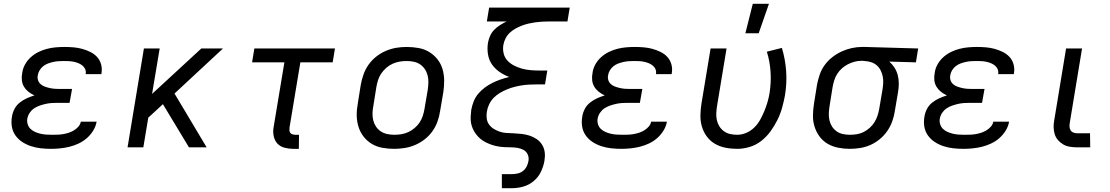

<svg xmlns="http://www.w3.org/2000/svg" viewBox="-20 -775 5840 1010"><path d="M248 8Q221 8 194.5 5Q168 2 143.5 -6Q119 -14 98 -27.5Q77 -41 62 -61.5Q47 -82 42.5 -108Q38 -134 43 -162Q46 -182 56 -201.5Q66 -221 83.5 -235Q101 -249 121 -258Q141 -267 161 -273Q144 -281 130 -292Q116 -303 106.5 -318.5Q97 -334 95 -353Q93 -372 97 -392Q100 -415 112 -436.5Q124 -458 142.5 -474.5Q161 -491 182.5 -501.5Q204 -512 227 -518Q250 -524 273.5 -526Q297 -528 319 -528Q343 -528 366.5 -526Q390 -524 412 -518Q434 -512 454.5 -502Q475 -492 490 -476Q505 -460 511.5 -437.5Q518 -415 514 -391L513 -385H430L431 -387Q433 -401 427.5 -412.5Q422 -424 412 -431.5Q402 -439 390.5 -443.5Q379 -448 366 -450.5Q353 -453 340 -453.5Q327 -454 313 -454Q300 -454 286.5 -453Q273 -452 259.5 -449Q246 -446 232.5 -441Q219 -436 207.5 -427Q196 -418 188.5 -405.5Q181 -393 179 -380Q176 -366 180 -353.5Q184 -341 193.5 -332.5Q203 -324 215.5 -319.5Q228 -315 241 -312Q254 -309 267.5 -308Q281 -307 295 -307H359L346 -234H282Q267 -234 251.5 -233Q236 -232 220.5 -228.5Q205 -225 189 -219.5Q173 -214 159.5 -205Q146 -196 136.5 -182Q127 -168 124 -152Q121 -137 125.5 -122Q130 -107 140.5 -97Q151 -87 164.5 -81Q178 -75 193 -71.5Q208 -68 223.5 -67Q239 -66 255 -66Q269 -66 283.5 -66.5Q298 -67 312.5 -69.5Q327 -72 341 -76.5Q355 -81 368.5 -89Q382 -97 392.5 -109Q403 -121 405 -135H488V-134Q484 -110 470 -87.5Q456 -65 436.5 -48Q417 -31 393.5 -20Q370 -9 345.5 -3Q321 3 296.5 5.5Q272 8 248 8Z M974 0 837 -227 760 -156 734 0H651L737 -520H820L780 -281L1039 -520H1153L898 -283L1067 0Z M1552 8H1522Q1499 8 1476.5 2Q1454 -4 1439.5 -19.5Q1425 -35 1420 -58Q1415 -81 1419 -104L1476 -447H1306L1318 -520H1742L1730 -447H1560L1503 -104Q1502 -96 1502.5 -88.5Q1503 -81 1507.5 -75.5Q1512 -70 1520 -68Q1528 -66 1535 -66H1553Z M2054 8Q2022 8 1991.5 2.5Q1961 -3 1936 -18Q1911 -33 1893 -56Q1875 -79 1866 -107.5Q1857 -136 1856.5 -167Q1856 -198 1862 -230L1878 -330Q1883 -357 1892.5 -384Q1902 -411 1919 -435Q1936 -459 1959.5 -477.5Q1983 -496 2010 -507.5Q2037 -519 2064.5 -523.5Q2092 -528 2119 -528Q2151 -528 2181.5 -522.5Q2212 -517 2237 -502Q2262 -487 2280.5 -464Q2299 -441 2307.5 -412.5Q2316 -384 2316.5 -353Q2317 -322 2312 -290L2295 -190Q2291 -163 2281.5 -136Q2272 -109 2255 -85Q2238 -61 2214.5 -42.5Q2191 -24 2164 -12.5Q2137 -1 2109 3.5Q2081 8 2054 8ZM2054 -66Q2073 -66 2091.5 -69Q2110 -72 2127.5 -80Q2145 -88 2161 -101.5Q2177 -115 2187.5 -131Q2198 -147 2204 -165.5Q2210 -184 2213 -202L2230 -302Q2233 -322 2233.5 -341Q2234 -360 2229.5 -378Q2225 -396 2215 -411Q2205 -426 2190.5 -436Q2176 -446 2157.5 -450Q2139 -454 2120 -454Q2101 -454 2082.5 -451Q2064 -448 2046 -440Q2028 -432 2012.5 -418.5Q1997 -405 1986 -389Q1975 -373 1969 -354.5Q1963 -336 1960 -318L1944 -218Q1940 -198 1939.5 -179Q1939 -160 1943.5 -142Q1948 -124 1958 -109Q1968 -94 1983 -84Q1998 -74 2016.5 -70Q2035 -66 2054 -66Z M2620 215V141H2673Q2688 141 2703.5 137.5Q2719 134 2731.5 124Q2744 114 2751 99.5Q2758 85 2760 71Q2763 53 2756 37.5Q2749 22 2734.5 14Q2720 6 2703 3Q2686 0 2668.5 0Q2651 0 2633 -1Q2615 -2 2598.5 -5Q2582 -8 2566 -13.5Q2550 -19 2535 -26.5Q2520 -34 2507.5 -44.5Q2495 -55 2485 -68Q2475 -81 2468 -96Q2461 -111 2458 -127.5Q2455 -144 2456 -162Q2457 -180 2459 -197Q2463 -219 2471.5 -241Q2480 -263 2495.5 -281.5Q2511 -300 2530.5 -314.5Q2550 -329 2571.5 -339.5Q2593 -350 2615 -357.5Q2637 -365 2659 -370Q2632 -380 2608 -396.5Q2584 -413 2568 -436Q2552 -459 2547 -489Q2542 -519 2547 -550Q2550 -568 2558 -586Q2566 -604 2579.5 -618Q2593 -632 2610.5 -643Q2628 -654 2645 -662H2541L2553 -735H2977L2965 -662H2865Q2848 -662 2830.5 -661Q2813 -660 2795.5 -657.5Q2778 -655 2760.5 -651Q2743 -647 2726 -640.5Q2709 -634 2692.5 -625Q2676 -616 2662 -603Q2648 -590 2639.5 -573Q2631 -556 2628 -539Q2624 -516 2629.5 -493.5Q2635 -471 2650 -455.5Q2665 -440 2684.5 -430Q2704 -420 2725.5 -414Q2747 -408 2770.5 -406Q2794 -404 2817 -404H2859L2847 -331H2805Q2785 -331 2765 -330Q2745 -329 2725.5 -326Q2706 -323 2686.5 -318Q2667 -313 2647.5 -305Q2628 -297 2609.5 -286Q2591 -275 2576.5 -260Q2562 -245 2553 -226Q2544 -207 2541 -187Q2538 -169 2540.5 -151Q2543 -133 2553 -119.5Q2563 -106 2577.5 -97Q2592 -88 2608.5 -82.5Q2625 -77 2643 -75.5Q2661 -74 2679 -74Q2702 -73 2724 -70.5Q2746 -68 2766 -61.5Q2786 -55 2803.5 -43Q2821 -31 2832 -13Q2843 5 2845.5 26.5Q2848 48 2844 71Q2839 100 2825.5 128.5Q2812 157 2787.5 177.5Q2763 198 2733 206.5Q2703 215 2673 215Z M3248 8Q3221 8 3194.5 5Q3168 2 3143.5 -6Q3119 -14 3098 -27.5Q3077 -41 3062 -61.5Q3047 -82 3042.5 -108Q3038 -134 3043 -162Q3046 -182 3056 -201.5Q3066 -221 3083.5 -235Q3101 -249 3121 -258Q3141 -267 3161 -273Q3144 -281 3130 -292Q3116 -303 3106.5 -318.5Q3097 -334 3095 -353Q3093 -372 3097 -392Q3100 -415 3112 -436.5Q3124 -458 3142.5 -474.5Q3161 -491 3182.5 -501.5Q3204 -512 3227 -518Q3250 -524 3273.5 -526Q3297 -528 3319 -528Q3343 -528 3366.5 -526Q3390 -524 3412 -518Q3434 -512 3454.5 -502Q3475 -492 3490 -476Q3505 -460 3511.5 -437.5Q3518 -415 3514 -391L3513 -385H3430L3431 -387Q3433 -401 3427.5 -412.5Q3422 -424 3412 -431.5Q3402 -439 3390.5 -443.5Q3379 -448 3366 -450.5Q3353 -453 3340 -453.5Q3327 -454 3313 -454Q3300 -454 3286.5 -453Q3273 -452 3259.5 -449Q3246 -446 3232.5 -441Q3219 -436 3207.5 -427Q3196 -418 3188.5 -405.5Q3181 -393 3179 -380Q3176 -366 3180 -353.5Q3184 -341 3193.5 -332.5Q3203 -324 3215.5 -319.5Q3228 -315 3241 -312Q3254 -309 3267.5 -308Q3281 -307 3295 -307H3359L3346 -234H3282Q3267 -234 3251.5 -233Q3236 -232 3220.5 -228.5Q3205 -225 3189 -219.5Q3173 -214 3159.5 -205Q3146 -196 3136.5 -182Q3127 -168 3124 -152Q3121 -137 3125.5 -122Q3130 -107 3140.5 -97Q3151 -87 3164.5 -81Q3178 -75 3193 -71.5Q3208 -68 3223.5 -67Q3239 -66 3255 -66Q3269 -66 3283.5 -66.5Q3298 -67 3312.5 -69.5Q3327 -72 3341 -76.5Q3355 -81 3368.5 -89Q3382 -97 3392.5 -109Q3403 -121 3405 -135H3488V-134Q3484 -110 3470 -87.5Q3456 -65 3436.5 -48Q3417 -31 3393.5 -20Q3370 -9 3345.5 -3Q3321 3 3296.5 5.5Q3272 8 3248 8Z M3858 8Q3826 8 3796 2Q3766 -4 3741 -18.5Q3716 -33 3698.5 -56.5Q3681 -80 3672.5 -108.5Q3664 -137 3664.5 -168Q3665 -199 3670 -230L3718 -520H3802L3752 -218Q3749 -199 3748 -180Q3747 -161 3751 -143Q3755 -125 3764.5 -110Q3774 -95 3788.5 -84.5Q3803 -74 3821 -70Q3839 -66 3858 -66Q3882 -66 3905.5 -76Q3929 -86 3947.5 -104Q3966 -122 3978.5 -144.5Q3991 -167 4000.5 -190Q4010 -213 4017 -236.5Q4024 -260 4028 -284Q4037 -340 4033.5 -396Q4030 -452 4014 -503L4093 -523Q4111 -464 4115.5 -400.5Q4120 -337 4109 -272Q4103 -240 4094 -207.5Q4085 -175 4069.5 -144Q4054 -113 4033.5 -84.5Q4013 -56 3985 -34Q3957 -12 3923.5 -2Q3890 8 3858 8ZM3901 -600 3940 -755H4025L3971 -600Z M4450 8Q4419 8 4389 2Q4359 -4 4334 -18.5Q4309 -33 4291.5 -56.5Q4274 -80 4265 -108.5Q4256 -137 4256.5 -168Q4257 -199 4262 -230L4278 -330Q4283 -356 4292 -382.5Q4301 -409 4318 -432.5Q4335 -456 4358 -474Q4381 -492 4407 -504Q4433 -516 4460 -522Q4487 -528 4514 -528H4531L4810 -520L4798 -447L4658 -451Q4674 -437 4685.5 -419Q4697 -401 4702.5 -380Q4708 -359 4708 -336Q4708 -313 4704 -290L4687 -190Q4683 -163 4673.5 -136.5Q4664 -110 4647.5 -86Q4631 -62 4608 -43Q4585 -24 4559 -12.5Q4533 -1 4505 3.5Q4477 8 4450 8ZM4451 -66Q4469 -66 4487.5 -69Q4506 -72 4523 -80.5Q4540 -89 4555 -102.5Q4570 -116 4580 -132Q4590 -148 4596 -166Q4602 -184 4605 -202L4622 -302Q4625 -320 4626 -338Q4627 -356 4623.5 -373Q4620 -390 4612.5 -405Q4605 -420 4592.5 -431Q4580 -442 4563.5 -447.5Q4547 -453 4529 -454L4519 -455H4510Q4492 -455 4474 -450Q4456 -445 4439.5 -436.5Q4423 -428 4408.5 -415Q4394 -402 4384 -386Q4374 -370 4368.5 -352.5Q4363 -335 4360 -318L4344 -218Q4341 -199 4340 -180Q4339 -161 4343 -143Q4347 -125 4356.5 -110Q4366 -95 4380.5 -84.5Q4395 -74 4413.5 -70Q4432 -66 4451 -66Z M5048 8Q5021 8 4994.5 5Q4968 2 4943.5 -6Q4919 -14 4898 -27.5Q4877 -41 4862 -61.5Q4847 -82 4842.5 -108Q4838 -134 4843 -162Q4846 -182 4856 -201.5Q4866 -221 4883.5 -235Q4901 -249 4921 -258Q4941 -267 4961 -273Q4944 -281 4930 -292Q4916 -303 4906.5 -318.5Q4897 -334 4895 -353Q4893 -372 4897 -392Q4900 -415 4912 -436.5Q4924 -458 4942.5 -474.5Q4961 -491 4982.5 -501.5Q5004 -512 5027 -518Q5050 -524 5073.5 -526Q5097 -528 5119 -528Q5143 -528 5166.5 -526Q5190 -524 5212 -518Q5234 -512 5254.5 -502Q5275 -492 5290 -476Q5305 -460 5311.5 -437.5Q5318 -415 5314 -391L5313 -385H5230L5231 -387Q5233 -401 5227.5 -412.5Q5222 -424 5212 -431.5Q5202 -439 5190.5 -443.5Q5179 -448 5166 -450.5Q5153 -453 5140 -453.5Q5127 -454 5113 -454Q5100 -454 5086.5 -453Q5073 -452 5059.5 -449Q5046 -446 5032.5 -441Q5019 -436 5007.5 -427Q4996 -418 4988.5 -405.5Q4981 -393 4979 -380Q4976 -366 4980 -353.5Q4984 -341 4993.5 -332.5Q5003 -324 5015.5 -319.5Q5028 -315 5041 -312Q5054 -309 5067.5 -308Q5081 -307 5095 -307H5159L5146 -234H5082Q5067 -234 5051.5 -233Q5036 -232 5020.5 -228.5Q5005 -225 4989 -219.5Q4973 -214 4959.5 -205Q4946 -196 4936.5 -182Q4927 -168 4924 -152Q4921 -137 4925.5 -122Q4930 -107 4940.5 -97Q4951 -87 4964.5 -81Q4978 -75 4993 -71.5Q5008 -68 5023.5 -67Q5039 -66 5055 -66Q5069 -66 5083.5 -66.5Q5098 -67 5112.5 -69.5Q5127 -72 5141 -76.5Q5155 -81 5168.5 -89Q5182 -97 5192.5 -109Q5203 -121 5205 -135H5288V-134Q5284 -110 5270 -87.5Q5256 -65 5236.5 -48Q5217 -31 5193.5 -20Q5170 -9 5145.5 -3Q5121 3 5096.5 5.5Q5072 8 5048 8Z M5715 0H5646Q5627 0 5608 -3Q5589 -6 5573.5 -15Q5558 -24 5546 -37.5Q5534 -51 5528.5 -68.5Q5523 -86 5522.5 -105Q5522 -124 5526 -144L5588 -520H5672L5608 -132Q5606 -121 5606 -110.5Q5606 -100 5611 -91Q5616 -82 5625.5 -78Q5635 -74 5646 -74H5714Z"/></svg>

Font: Iosevka Aile Oblique
Style: Regular
Weight: 400
Italic angle: -9°
Designer: Belleve Invis
Foundry: Belleve Invis
Version: Version 31.1.0; ttfautohint (v1.8.4)